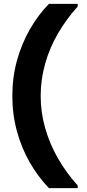

<svg xmlns="http://www.w3.org/2000/svg" viewBox="-20 -831 452 996"><path d="M234 145Q178 87 135 12.5Q92 -62 68 -149.5Q44 -237 44 -333Q44 -430 68 -517Q92 -604 135 -679Q178 -754 234 -811H383V-797Q324 -732 280.5 -657Q237 -582 214 -500Q191 -418 191 -333Q191 -248 214.5 -166Q238 -84 281 -9Q324 66 383 131V145Z"/></svg>

Font: DM Sans 24pt Black
Style: Regular
Weight: 900
Designer: Colophon Foundry, Jonny Pinhorn
Foundry: Colophon Foundry
Version: Version 4.004;gftools[0.9.30]